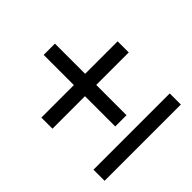

<svg xmlns="http://www.w3.org/2000/svg" viewBox="-158 -730 865 865"><g transform="rotate(-45 274.5 -297.5)"><path d="M310.5 -332V-139.2H238.8V-332H31.7V-402.8H238.8V-595.2H310.5V-402.8H517.6V-332ZM517.6 -70.8V0H31.7V-70.8Z"/></g></svg>

Font: Arimo
Style: Regular
Weight: 400
Designer: Steve Matteson
Foundry: Monotype Imaging Inc.
Version: Version 1.33